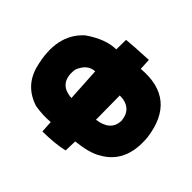

<svg xmlns="http://www.w3.org/2000/svg" viewBox="-175 -916 1121 1121"><g transform="rotate(45 385.5 -355.5)"><path d="M768.6 -398.9Q787.1 -201.7 645 -125Q594.7 -93.8 487.3 -82L484.9 -5.4Q415.5 11.2 310.5 12.2L306.2 -61Q247.1 -55.7 180.2 -66.4Q55.7 -106 22 -229Q-35.6 -448.2 90.8 -561.5Q189 -630.4 276.9 -631.8L277.8 -711.4Q341.8 -717.8 454.6 -722.7L458.5 -652.3Q731.9 -676.3 768.6 -398.9ZM292.5 -245.6 280.3 -454.1Q218.3 -450.7 190.4 -377.4Q174.8 -253.4 292.5 -245.6ZM483.4 -257.3Q588.9 -271.5 593.3 -356Q585.9 -455.1 481.4 -456.1Z"/></g></svg>

Font: Lapsus Pro (theguybrush.com)
Style: Bold
Weight: 700
Designer: Jose Roses
Version: Version 1.00 February 9, 2018, initial release